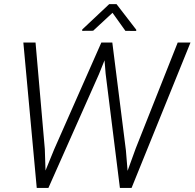

<svg xmlns="http://www.w3.org/2000/svg" viewBox="-20 -919 952 939"><path d="M199.2 -189.9 202.6 -85 245.1 -189 475.6 -710.9H529.3L595.7 -184.1L604 -83.5L644 -193.8L849.1 -710.9H911.6L623.5 0H566.4L496.6 -558.6L491.2 -624L463.9 -556.2L216.8 0H159.7L94.2 -710.9H153.8ZM646.5 -773.4 646 -767.6 593.3 -768.1 530.3 -856.4 435.5 -768.6 381.8 -768.1 382.3 -774.9 514.2 -898.9H549.8Z"/></svg>

Font: RobotoInd Light
Style: Italic
Weight: 300
Italic angle: -12°
Designer: Google
Version: Version 2.001151; 2014